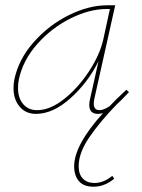

<svg xmlns="http://www.w3.org/2000/svg" viewBox="-20 -427 535 725"><path d="M277 201Q277 231 293 247.5Q309 264 337 264Q371 264 404 237L411 248Q375 278 333 278Q296 278 278 257Q260 236 260 201Q260 121 369 0Q360 3 350 3Q317 3 317 -31Q317 -41 320 -53L352 -196Q312 -115 246 -56Q180 3 116 3Q77 3 54 -24.5Q31 -52 31 -94Q31 -110 34 -126Q50 -203 107 -267.5Q164 -332 239.5 -369.5Q315 -407 384 -407H415L336 -53Q334 -41 334 -36Q334 -11 356 -11Q371 -11 394 -26Q414 -48 457 -88L467 -79Q434 -44 420 -32Q358 32 317.5 91Q277 150 277 201ZM370 -278 395 -393H382Q318 -393 246.5 -357.5Q175 -322 120.5 -260.5Q66 -199 51 -126Q48 -110 48 -95Q48 -57 67.5 -34Q87 -11 120 -11Q169 -11 222 -53Q275 -95 316 -157.5Q357 -220 370 -278Z"/></svg>

Font: Ysabeau Thin
Style: Italic
Weight: 200
Italic angle: -12°
Designer: Christian Thalmann (Catharsis Fonts)
Version: Version 0.003